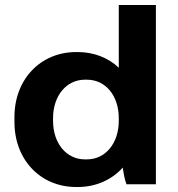

<svg xmlns="http://www.w3.org/2000/svg" viewBox="-20 -740 713 771"><path d="M286 11H292C365 11 429 -18 473 -67C476 -45 481 -17 488 0H606V-720H457V-468C415 -508 357 -531 292 -531H286C143 -531 38 -422 38 -270V-250C38 -98 143 11 286 11ZM321 -100C247 -100 193 -164 193 -255V-265C193 -356 247 -420 321 -420H329C404 -420 457 -356 457 -265V-255C457 -164 403 -100 329 -100Z"/></svg>

Font: Fixel Display Bold
Style: Bold
Weight: 700
Designer: AlfaBravo + MacPaw
Foundry: Kyrylo Tkachov, Marchela Mozhyna, Serhii Makarenko, Maria Weinstein, Zakhar Kryvoshyya
Version: Version 1.211